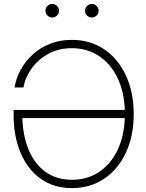

<svg xmlns="http://www.w3.org/2000/svg" viewBox="-20 -939 737 969"><path d="M342.8 10.3Q251 10.3 185.3 -36.9Q119.6 -84 84.2 -167Q48.8 -250 48.8 -356.9V-384.3H609.9Q606.4 -478 572 -547.9Q537.6 -617.7 478.8 -656.7Q419.9 -695.8 342.8 -695.8Q274.9 -695.8 222.9 -666.7Q170.9 -637.7 138.7 -592.3Q106.4 -546.9 98.6 -497.6H53.7Q60.1 -541.5 83 -584.5Q106 -627.4 143.1 -662.1Q180.2 -696.8 230.5 -717.3Q280.8 -737.8 342.8 -737.8Q435.5 -737.8 505.6 -690.4Q575.7 -643.1 615.2 -558.6Q654.8 -474.1 654.8 -363.3Q654.8 -252.9 615.5 -168.7Q576.2 -84.5 505.9 -37.1Q435.5 10.3 342.8 10.3ZM609.9 -343.3H92.8Q95.7 -251.5 125.5 -181.2Q155.3 -110.8 210.2 -71.3Q265.1 -31.7 342.8 -31.7Q420.9 -31.7 479.7 -71Q538.6 -110.4 572.5 -180.4Q606.4 -250.5 609.9 -343.3ZM443.4 -850.6Q429.2 -850.6 419.2 -860.6Q409.2 -870.6 409.2 -884.8Q409.2 -898.9 419.2 -908.9Q429.2 -918.9 443.4 -918.9Q457.5 -918.9 467.5 -908.9Q477.5 -898.9 477.5 -884.8Q477.5 -870.6 467.5 -860.6Q457.5 -850.6 443.4 -850.6ZM243.7 -850.6Q229.5 -850.6 219.5 -860.6Q209.5 -870.6 209.5 -884.8Q209.5 -898.9 219.5 -908.9Q229.5 -918.9 243.7 -918.9Q257.8 -918.9 267.8 -908.9Q277.8 -898.9 277.8 -884.8Q277.8 -870.6 267.8 -860.6Q257.8 -850.6 243.7 -850.6Z"/></svg>

Font: Inter Display ExtraLight
Style: Regular
Weight: 200
Designer: Rasmus Andersson
Foundry: rsms
Version: Version 4.000;git-a52131595